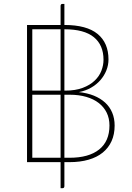

<svg xmlns="http://www.w3.org/2000/svg" viewBox="-20 -831 674 984"><path d="M336.5 -22.5Q435 -22.5 488 -64.8Q541 -107 541 -188Q541 -224.5 526.8 -253.5Q512.5 -282.5 486.2 -303Q460 -323.5 422.2 -334.5Q384.5 -345.5 337.5 -345.5H310V-22.5ZM290.5 -22.5V-345.5H145.5V-22.5ZM145.5 -681V-366.5H290.5V-681ZM310 -681V-366.5H313.5Q366.5 -366.5 404 -380.8Q441.5 -395 465.2 -417.8Q489 -440.5 499.8 -468.8Q510.5 -497 510.5 -524.5Q510.5 -600 461 -640.5Q411.5 -681 310.5 -681ZM310 -703Q424.5 -703 480.2 -657Q536 -611 536 -526.5Q536 -497 525 -469.8Q514 -442.5 494.2 -420Q474.5 -397.5 446.5 -381.5Q418.5 -365.5 384 -359Q427 -354.5 461 -340.8Q495 -327 518.8 -305.2Q542.5 -283.5 555 -253.8Q567.5 -224 567.5 -187.5Q567.5 -142.5 551.8 -107.8Q536 -73 506.5 -49Q477 -25 433.8 -12.5Q390.5 0 336 0H310V122.5Q310 133.5 300.5 133.5H290.5V0H118.5V-703H290.5V-800Q290.5 -811 300 -811H310Z"/></svg>

Font: Lato 2
Style: Regular
Weight: 200
Designer: Lukasz Dziedzic with Adam Twardoch and Botio Nikoltchev
Foundry: tyPoland Lukasz Dziedzic
Version: Version 2.015; 2015-08-06; http://www.latofonts.com/